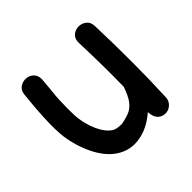

<svg xmlns="http://www.w3.org/2000/svg" viewBox="-134 -678 826 826"><g transform="rotate(-45 278.5 -265.5)"><path d="M434 0Q455 1 470.5 -13Q486 -27 487 -47Q496 -246 488 -482Q487 -506 471 -518Q455 -530 435.5 -529.5Q416 -529 401.5 -516Q387 -503 388 -478Q393 -341 391 -208Q376 -165 359.5 -144Q343 -123 322 -114.5Q301 -106 272 -101Q240 -101 226 -110Q192 -132 170 -193Q156 -235 154.5 -273.5Q153 -312 155 -359Q155 -379 160 -421Q164 -463 165 -478Q166 -503 152 -516.5Q138 -530 118.5 -531Q99 -532 83 -521Q67 -510 65 -486Q63 -466 60 -434Q57 -402 55 -364.5Q53 -327 53.5 -291Q54 -255 59 -227Q65 -193 76 -161Q108 -69 164 -29Q222 12 292 -6Q341 -18 387 -58Q389 -27 402.5 -14Q416 -1 434 0Z"/></g></svg>

Font: Balsamiq Sans
Style: Regular
Weight: 400
Designer: Michael Angeles
Foundry: Balsamiq SRL
Version: Version 1.020; ttfautohint (v1.8.4.7-5d5b);gftools[0.9.26]